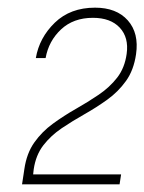

<svg xmlns="http://www.w3.org/2000/svg" viewBox="-20 -865 377 501"><path d="M37.5 -384 41.5 -410 43.5 -423.5Q49.5 -465 69.5 -493.2Q89.5 -521.5 118 -542.2Q146.5 -563 177.8 -580.8Q209 -598.5 237.5 -617.8Q266 -637 285.8 -662.5Q305.5 -688 310.5 -724.5Q316.5 -767 292.5 -792.8Q268.5 -818.5 222.5 -818.5Q171.5 -818.5 139.2 -788.2Q107 -758 99 -713.5H73.5Q82.5 -766.5 123 -805.8Q163.5 -845 228 -845Q284 -845 313.5 -811.8Q343 -778.5 335 -723.5Q329 -682 308.8 -653.8Q288.5 -625.5 260 -605Q231.5 -584.5 200.5 -567Q169.5 -549.5 141.2 -530.5Q113 -511.5 93.2 -486Q73.5 -460.5 68 -423.5L66.5 -410H296L292 -384Z"/></svg>

Font: Public Sans Thin Thin
Style: Italic
Weight: 250
Italic angle: -8°
Version: Version 2.001